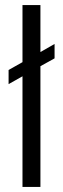

<svg xmlns="http://www.w3.org/2000/svg" viewBox="-20 -740 249 760"><path d="M140 0H69V-438L14 -407V-463L69 -494V-720H140V-534L196 -566V-509L140 -478Z"/></svg>

Font: Khand
Style: Regular
Weight: 400
Designer: Devanagari: Sanchit Sawaria, Jyotish Sonowal; Latin: Satya Rajpurohit
Foundry: Indian Type Foundry
Version: Version 1.100;PS 1.0;hotconv 1.0.78;makeotf.lib2.5.61930; tt